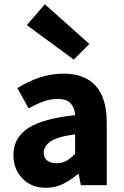

<svg xmlns="http://www.w3.org/2000/svg" viewBox="-20 -869 582 901"><path d="M195.8 12.2Q126.5 12.2 84.7 -32Q43 -76.2 43 -141.1Q43 -222.2 111.6 -267.3Q180.2 -312.5 332.5 -328.6Q330.6 -362.8 311.8 -383.8Q293 -404.8 250 -404.8Q217.8 -404.8 184.6 -393.1Q151.4 -381.3 114.3 -360.4L61.5 -455.6Q109.4 -485.8 164.1 -504.6Q218.8 -523.4 279.3 -523.4Q377 -523.4 429 -466.3Q481 -409.2 481 -292.5V0H359.4L349.1 -52.2H345.2Q312.5 -23.9 275.9 -5.9Q239.3 12.2 195.8 12.2ZM246.1 -103Q272 -103 291.7 -114.5Q311.5 -126 332.5 -147V-238.8Q249 -227.5 217 -205.1Q185.1 -182.6 185.1 -153.3Q185.1 -127.9 201.7 -115.5Q218.3 -103 246.1 -103ZM326.2 -589.4 106 -751 190.4 -849.1 399.4 -662.6Z"/></svg>

Font: Akatab Black
Style: Regular
Weight: 900
Designer: SIL Global
Foundry: SIL Global
Version: Version 4.000